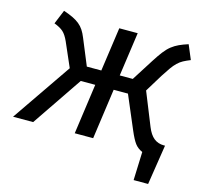

<svg xmlns="http://www.w3.org/2000/svg" viewBox="-135 -647 938 896"><g transform="rotate(15 334.0 -199.5)"><path d="M111 -404Q98 -433 83 -446.5Q68 -460 39 -471L67 -539Q94 -530 112.5 -521Q131 -512 144.5 -501Q158 -490 167.5 -475.5Q177 -461 185 -441L237 -315H307L337 -527H426L396 -315H459L525 -419Q544 -449 559.5 -469Q575 -489 591 -501.5Q607 -514 625.5 -522.5Q644 -531 669 -539L698 -470Q678 -462 664 -454.5Q650 -447 637.5 -435Q625 -423 613 -406Q601 -389 585 -364L533 -279L597 -120Q611 -85 631 -69Q651 -53 679 -53H685L655 140H585L590 3Q567 -7 553.5 -25Q540 -43 523 -83L455 -243H386L352 0H263L297 -243H227L62 0H-35L162 -287Z"/></g></svg>

Font: Yekcdsyqcyvpieeyorgstswgcgt
Style: Regular
Weight: 400
Italic angle: -8°
Designer: Carrois Corporate & Edenspiekermann
Foundry: Carrois Corporate GbR & Edenspiekermann AG
Version: Version 2.001